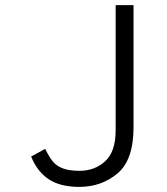

<svg xmlns="http://www.w3.org/2000/svg" viewBox="-20 -720 656 752"><path d="M102 -107 157 -137Q172 -106 186.5 -88Q201 -70 226 -60.5Q251 -51 292 -51Q351 -51 392 -88.5Q433 -126 433 -210V-700H503V-222Q503 -93 440 -40.5Q377 12 291 12Q215 12 170 -18.5Q125 -49 102 -107Z"/></svg>

Font: Overpass Mono Light
Style: Regular
Weight: 300
Monospace: yes
Designer: Delve Withrington, Dave Bailey
Foundry: Delve Fonts
Version: Version 1.000;DELV;Overpass